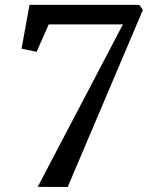

<svg xmlns="http://www.w3.org/2000/svg" viewBox="-20 -763 604 784"><path d="M134 0 482 -663.5H179L129.5 -551.5L68 -564L100.5 -743H549L563.5 -722.5L256.5 0.5Z"/></svg>

Font: Merriweather Text
Style: Italic
Weight: 400
Italic angle: -7.8°
Designer: Eben Sorkin
Foundry: Eben Sorkin
Version: Version 2.100